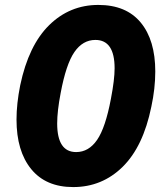

<svg xmlns="http://www.w3.org/2000/svg" viewBox="-20 -749 659 779"><path d="M47 -264Q47 -328 62 -403Q96 -565 179.5 -647Q263 -729 379 -729Q492 -729 551 -657.5Q610 -586 610 -459Q610 -390 594 -316Q561 -154 477.5 -72Q394 10 277 10Q166 10 106.5 -63Q47 -136 47 -264ZM430 -348Q445 -426 445 -472Q445 -587 367 -587Q316 -587 282 -538Q248 -489 226 -371Q212 -298 212 -248Q212 -132 289 -132Q340 -132 374 -181.5Q408 -231 430 -348Z"/></svg>

Font: Mona Sans ExtraBold
Style: Italic
Weight: 800
Italic angle: -11.7°
Designer: Deni Anggara
Foundry: GitHub
Version: Version 2.000